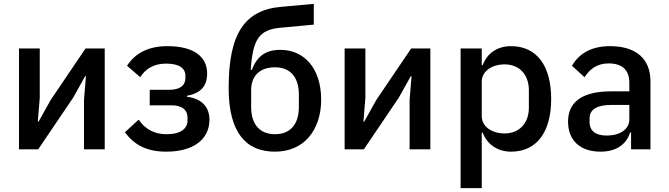

<svg xmlns="http://www.w3.org/2000/svg" viewBox="-20 -770 3447 990"><path d="M78 -520H185V-266L175 -143H179L241 -254L421 -520H520V0H413V-254L423 -377H419L357 -266L177 0H78Z M838 12C734 12 672 -24 624 -88L695 -153C727 -106 774 -78 838 -78C913 -78 947 -107 947 -150V-162C947 -205 917 -227 864 -227H752V-307H853C906 -307 936 -328 936 -368V-379C936 -418 905 -442 836 -442C773 -442 730 -415 703 -372L635 -431C675 -492 740 -532 843 -532C982 -532 1048 -476 1048 -391C1048 -324 1013 -289 944 -276V-271C1020 -262 1060 -218 1060 -153C1060 -50 975 12 838 12Z M1398 12C1323 12 1264 -12 1223 -65C1182 -118 1159 -199 1159 -315C1159 -456 1179 -557 1224 -625C1268 -692 1336 -727 1432 -735L1598 -750V-643L1426 -627C1371 -622 1336 -607 1313 -575C1289 -542 1278 -489 1273 -409H1278C1305 -478 1347 -513 1426 -513C1487 -513 1540 -489 1577 -445C1614 -401 1636 -337 1636 -256C1636 -175 1612 -108 1571 -61C1530 -14 1470 12 1398 12ZM1398 -78C1474 -78 1521 -126 1521 -218V-283C1521 -375 1474 -423 1398 -423C1318 -423 1275 -377 1275 -305V-218C1275 -126 1322 -78 1398 -78Z M1757 -520H1864V-266L1854 -143H1858L1920 -254L2100 -520H2199V0H2092V-254L2102 -377H2098L2036 -266L1856 0H1757Z M2355 -520H2464V-434H2469C2492 -497 2546 -532 2615 -532C2747 -532 2822 -432 2822 -260C2822 -88 2747 12 2615 12C2546 12 2492 -25 2469 -86H2464V200H2355ZM2582 -82C2658 -82 2707 -135 2707 -215V-305C2707 -385 2658 -438 2582 -438C2515 -438 2464 -402 2464 -349V-171C2464 -118 2515 -82 2582 -82Z M3125 -532C3024 -532 2964 -490 2929 -431L2994 -372C3021 -413 3057 -443 3118 -443C3191 -443 3225 -407 3225 -343V-299H3131C2986 -299 2909 -247 2909 -143C2909 -48 2969 12 3077 12C3153 12 3209 -22 3229 -87H3234V0H3334V-350C3334 -467 3260 -532 3125 -532ZM3225 -154C3225 -103 3176 -71 3108 -71C3053 -71 3020 -94 3020 -141V-159C3020 -206 3058 -229 3133 -229H3225V-154Z"/></svg>

Font: Plexus Sans Medium
Style: Regular
Weight: 500
Version: Version 2.001;PS 002.001;hotconv 1.0.70;makeotf.lib2.5.58329